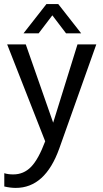

<svg xmlns="http://www.w3.org/2000/svg" viewBox="-20 -717 502 939"><path d="M1 0ZM451 -500 270 9Q201 202 57 202Q31 202 1 195V130Q19 136 45 136Q96 136 132 99Q168 62 201 -26L15 -500H106L240 -117L359 -500ZM207 -697H265L377 -554H303L236 -642L169 -554H95Z"/></svg>

Font: Sarabun
Style: Regular
Weight: 400
Designer: Suppakit Chalermlarp | Katatrad Co.,Ltd.
Foundry: Cadson Demak Co.,Ltd.
Version: Version 1.000; ttfautohint (v1.6)